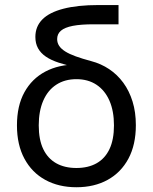

<svg xmlns="http://www.w3.org/2000/svg" viewBox="-20 -748 620 779"><path d="M290 11.7Q218.3 11.7 163.8 -18.1Q109.4 -47.9 79.1 -104.2Q48.8 -160.6 48.8 -239.3Q48.8 -318.8 79.1 -373.8Q109.4 -428.7 163.8 -457.5Q218.3 -486.3 290 -486.3V-475.1Q249.5 -483.4 218.3 -493.7Q187 -503.9 166 -518.3Q145 -532.7 134.3 -552.2Q123.5 -571.8 123.5 -598.1Q123.5 -640.6 151.9 -669.2Q180.2 -697.8 237.3 -712.6Q294.4 -727.5 378.9 -727.5H460.9V-649.4H359.4Q308.1 -649.4 275.4 -643.1Q242.7 -636.7 227.3 -623.5Q211.9 -610.4 211.9 -589.4Q211.9 -574.2 220 -562Q228 -549.8 244.6 -539.3Q261.2 -528.8 287.4 -519.3Q313.5 -509.8 350.1 -500Q389.6 -489.7 422.9 -467.5Q456.1 -445.3 480.2 -412.4Q504.4 -379.4 517.8 -336.2Q531.2 -293 531.2 -240.2Q531.2 -160.6 501 -104.2Q470.7 -47.9 416.5 -18.1Q362.3 11.7 290 11.7ZM290 -66.4Q337.9 -66.4 372.1 -85.7Q406.2 -105 424.3 -143.3Q442.4 -181.6 442.4 -239.3Q442.4 -297.4 424.1 -339.4Q405.8 -381.3 371.6 -404.1Q337.4 -426.8 290 -426.8Q242.7 -426.8 208.3 -404.3Q173.8 -381.8 155.5 -339.6Q137.2 -297.4 137.2 -239.3Q137.2 -181.2 155.5 -143.1Q173.8 -105 208 -85.7Q242.2 -66.4 290 -66.4Z"/></svg>

Font: Inter 16pt
Style: Regular
Weight: 400
Version: Version 4.001;git-66647c0bb